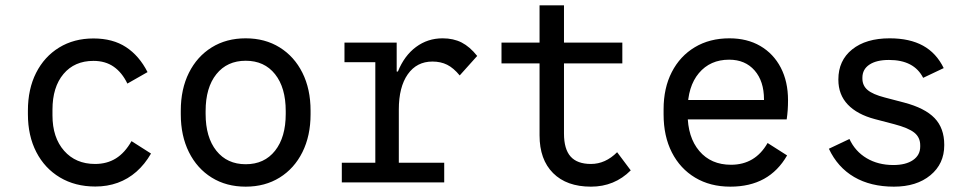

<svg xmlns="http://www.w3.org/2000/svg" viewBox="-20 -683 3640 719"><path d="M337 15.5Q261.5 15.5 204.5 -18.5Q147.5 -52.5 116 -113.5Q84.5 -174.5 84.5 -255.5V-268.5Q84.5 -349.5 115.2 -410.2Q146 -471 201.5 -505Q257 -539 330 -539Q402.5 -539 452 -506.5Q501.5 -474 532.5 -413L457 -370Q437 -411.5 405.8 -433.2Q374.5 -455 330 -455Q259 -455 217.8 -406Q176.5 -357 176.5 -272V-251Q176.5 -168 220 -118.5Q263.5 -69 336 -69Q380.5 -69 414 -89.8Q447.5 -110.5 472.5 -154.5L545.5 -108Q522.5 -68 491 -40.2Q459.5 -12.5 420.8 1.5Q382 15.5 337 15.5Z M657 -255V-268.5Q657 -349.5 687.5 -410.5Q718 -471.5 772.8 -505.5Q827.5 -539.5 900 -539.5Q972.5 -539.5 1027.2 -505.5Q1082 -471.5 1112.5 -410.5Q1143 -349.5 1143 -268.5V-255Q1143 -174.5 1112.5 -113.2Q1082 -52 1027.2 -18Q972.5 16 900 16Q827.5 16 772.8 -18Q718 -52 687.5 -113.2Q657 -174.5 657 -255ZM1050 -256.5V-267Q1050 -355 1010 -405.2Q970 -455.5 900.2 -455.5Q830.5 -455.5 790.2 -405.2Q750 -355 750 -267V-256.5Q750 -169 790.2 -118.5Q830.5 -68 900.2 -68Q970 -68 1010 -118.5Q1050 -169 1050 -256.5Z M1385.5 -30V-523.5H1465.5V-415H1470Q1494 -474.5 1537.8 -507Q1581.5 -539.5 1637.5 -539.5Q1678 -539.5 1708.8 -523.8Q1739.5 -508 1767 -473.5L1701.5 -400.5Q1678.5 -428.5 1654.5 -440.5Q1630.5 -452.5 1599.5 -452.5Q1540.5 -452.5 1507 -404.8Q1473.5 -357 1473.5 -273V-30ZM1260 0V-73.5H1643.5V0ZM1270 -450V-523.5H1428V-450Z M2193 16Q2102 16 2051.2 -34.8Q2000.5 -85.5 2000.5 -176V-663H2092V-183Q2092 -124.5 2116.8 -96.8Q2141.5 -69 2193 -69Q2247 -69 2291 -113L2342 -45Q2281 16 2193 16ZM1858 -445.5V-523.5H2310.5V-445.5Z M2715 16Q2639.5 16 2583.2 -17.8Q2527 -51.5 2496 -112.2Q2465 -173 2465 -254.5V-273.5Q2465 -353.5 2495.8 -413.2Q2526.5 -473 2582 -506.2Q2637.5 -539.5 2711.5 -539.5Q2778 -539.5 2827.2 -510.8Q2876.5 -482 2903.8 -429.8Q2931 -377.5 2931 -307.5Q2931 -288.5 2929.8 -270.8Q2928.5 -253 2926 -236H2521.5V-308.5H2841V-310.5Q2841 -379 2805.8 -419.2Q2770.5 -459.5 2710.5 -459.5Q2639.5 -459.5 2597.2 -409.2Q2555 -359 2555 -271V-257Q2555 -169 2598.8 -117.5Q2642.5 -66 2717.5 -66Q2808 -66 2854.5 -147.5L2927.5 -101Q2894 -42.5 2841 -13.2Q2788 16 2715 16Z M3327.5 16Q3240.5 16 3178.5 -20.2Q3116.5 -56.5 3084 -126L3161 -162.5Q3182.5 -116 3225.5 -90.5Q3268.5 -65 3325.5 -65Q3372 -65 3399 -83.5Q3426 -102 3426 -134V-139Q3426 -168.5 3404 -186.2Q3382 -204 3328.5 -218L3256 -237Q3190 -254.5 3154.8 -291.5Q3119.5 -328.5 3119.5 -384.5V-385.5Q3119.5 -456.5 3171.2 -498Q3223 -539.5 3311.5 -539.5Q3386.5 -539.5 3436.5 -512Q3486.5 -484.5 3514 -428L3437 -391.5Q3403 -458.5 3309 -458.5Q3262 -458.5 3235.8 -441Q3209.5 -423.5 3209.5 -392V-389Q3209.5 -362.5 3229 -346Q3248.5 -329.5 3293 -318L3365.5 -299Q3443.5 -278.5 3479.8 -240.8Q3516 -203 3516 -141V-139Q3516 -69.5 3464.2 -26.8Q3412.5 16 3327.5 16Z"/></svg>

Font: Google Sans Code
Style: Regular
Weight: 400
Monospace: yes
Designer: Google Sans Code Authors
Foundry: Google LLC
Version: Version 6.000